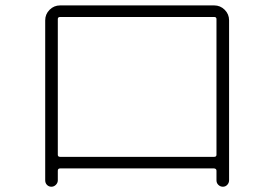

<svg xmlns="http://www.w3.org/2000/svg" viewBox="-20 -707 1040 728"><path d="M199.2 -634.8V-120.1Q199.2 -112.3 208 -112.3H792Q800.8 -112.3 800.8 -120.1V-634.8Q800.8 -642.6 792 -642.6H208Q199.2 -642.6 199.2 -634.8ZM151.4 -23.4V-629.9Q151.4 -653.3 168 -669.9Q184.6 -686.5 208 -686.5H792Q815.4 -686.5 832 -669.9Q848.6 -653.3 848.6 -629.9V-23.4Q848.6 -13.7 841.8 -6.3Q835 1 825.2 1Q815.4 1 808.1 -5.9Q800.8 -12.7 800.8 -23.4V-59.6Q800.8 -67.4 792 -68.4H208Q199.2 -68.4 199.2 -59.6V-23.4Q199.2 -13.7 191.9 -6.3Q184.6 1 174.8 1Q165 1 158.2 -5.9Q151.4 -12.7 151.4 -23.4Z"/></svg>

Font: Rounded Mgen+ 2m light
Style: Regular
Weight: 200
Designer: [Source Han Sans]
Ryoko NISHIZUKA  (kana & ideographs); Paul D. Hunt (Latin, Greek & Cyrillic); Wenlong ZHANG  (bopomofo
Version: Version 1.059.20150602